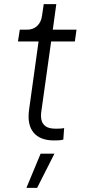

<svg xmlns="http://www.w3.org/2000/svg" viewBox="-20 -675 425 931"><path d="M242 6Q174 6 142.5 -32.5Q111 -71 121 -143L167 -474H67L76 -531H111Q141 -531 160.5 -549.5Q180 -568 184 -600L192 -655H253L236 -531H351L343 -474H228L181 -139Q177 -116 180.5 -96Q184 -76 200 -63.5Q216 -51 251 -51Q260 -51 271.5 -51.5Q283 -52 291 -54L287 2Q276 5 262 5.5Q248 6 242 6ZM108 236 177 70H244L160 236Z"/></svg>

Font: Plus Jakarta Sans Light
Style: Italic
Weight: 300
Italic angle: -8°
Designer: Gumpita Rahayu
Foundry: Tokotype
Version: Version 2.071; ttfautohint (v1.8.4.7-5d5b);gftools[0.9.29]